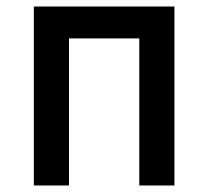

<svg xmlns="http://www.w3.org/2000/svg" viewBox="-20 -570 640 590"><path d="M84 0V-550H516V0H408V-452H192V0Z"/></svg>

Font: JetBrains Mono SemiBold
Style: Regular
Weight: 472
Monospace: yes
Designer: Philipp Nurullin, Konstantin Bulenkov
Foundry: JetBrains
Version: Version 2.305; ttfautohint (v1.8.4.7-5d5b)